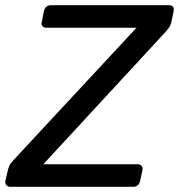

<svg xmlns="http://www.w3.org/2000/svg" viewBox="-40 -720 689 740"><path d="M0 0Q-10 0 -15.5 -6.5Q-21 -13 -19 -24L-9 -67Q-5 -82 1.5 -90.5Q8 -99 13 -104L486 -613H139Q129 -613 123.5 -619.5Q118 -626 121 -636L129 -676Q134 -700 157 -700H610Q634 -700 629 -676L620 -633Q617 -621 611 -613Q605 -605 599 -598L127 -87H490Q501 -87 506 -80.5Q511 -74 509 -63L500 -23Q495 0 473 0Z"/></svg>

Font: Lubike
Style: Italic
Weight: 400
Italic angle: -12°
Foundry: Honoka55
Version: Version 1.000;July 22, 2022;FontCreator 14.0.0.2862 64-bit